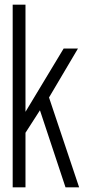

<svg xmlns="http://www.w3.org/2000/svg" viewBox="-20 -805 382 825"><path d="M149.5 -337.5 261.5 0H320L188.5 -392.5ZM34.5 0H89.5V-234.5L153.5 -334L187 -380L315 -596.5H253.5L89.5 -324.5V-785H34.5Z"/></svg>

Font: Anybody Condensed Light
Style: Regular
Weight: 300
Width: 3
Designer: Tyler Finck
Foundry: Etcetera Type Company
Version: Version 1.113;gftools[0.9.25]